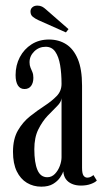

<svg xmlns="http://www.w3.org/2000/svg" viewBox="-20 -672 378 702"><path d="M131 10.5Q102 10.5 78.5 -3.5Q55 -17.5 41.2 -45.8Q27.5 -74 27.5 -117Q27.5 -164 45.5 -195Q63.5 -226 90 -247Q116.5 -268 143 -285.2Q169.5 -302.5 187.2 -320.8Q205 -339 205 -365.5Q205 -403.5 199.8 -434.2Q194.5 -465 182 -483Q169.5 -501 147 -501Q122.5 -501 105.2 -484Q88 -467 88 -444.5Q88 -433 91.5 -424.8Q95 -416.5 98.5 -408.2Q102 -400 102 -387.5Q102 -369.5 93.8 -358Q85.5 -346.5 69.5 -346.5Q53.5 -346.5 45.2 -360Q37 -373.5 37 -397.5Q37 -433.5 52.5 -463Q68 -492.5 95.5 -510Q123 -527.5 159 -527.5Q195 -527.5 222 -510.2Q249 -493 264.5 -456Q280 -419 280 -359V-58.5Q280 -38 285.2 -30.2Q290.5 -22.5 299.5 -22.5Q306.5 -22.5 312.5 -25.8Q318.5 -29 321.5 -32L334 -12Q328.5 -5.5 312.8 0.5Q297 6.5 276 6.5Q257 6.5 242.8 0.2Q228.5 -6 220.5 -17.5Q212.5 -29 211.5 -45.5Q208.5 -36 199.5 -22.8Q190.5 -9.5 174 0.5Q157.5 10.5 131 10.5ZM153 -24Q169 -24 180.8 -36.2Q192.5 -48.5 198.8 -65.5Q205 -82.5 205 -97V-313Q204 -299 188.8 -284Q173.5 -269 154.2 -248.8Q135 -228.5 120.2 -199Q105.5 -169.5 105.5 -126.5Q105.5 -77.5 116.8 -50.8Q128 -24 153 -24ZM221 -553.5 121 -598Q108 -604 99.8 -610.8Q91.5 -617.5 91.5 -630Q91.5 -639.5 98.5 -645.5Q105.5 -651.5 116.5 -651.5Q126.5 -651.5 133.8 -647.8Q141 -644 147.5 -638L230.5 -565.5Z"/></svg>

Font: Imbue 48pt
Style: Regular
Weight: 400
Designer: Tyler Finck
Foundry: Etcetera Type Company
Version: Version 1.102